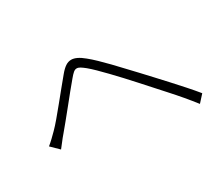

<svg xmlns="http://www.w3.org/2000/svg" viewBox="-96 -820 1148 993"><g transform="rotate(-30 478.0 -323.5)"><path d="M70 -258Q87 -272 100.5 -285Q114 -298 131 -315Q149 -333 173 -361.5Q197 -390 223.5 -422.5Q250 -455 276 -487Q302 -519 323 -544Q342 -567 358.5 -578Q375 -589 393 -589Q424 -589 466 -554Q486 -538 511 -514Q536 -490 562 -463Q588 -436 614.5 -407.5Q641 -379 665 -354Q689 -328 718 -297Q747 -266 777.5 -232.5Q808 -199 838 -165.5Q868 -132 894 -100L856 -58Q803 -126 742.5 -192.5Q682 -259 634 -313Q608 -342 581 -371Q554 -400 528.5 -426.5Q503 -453 480.5 -475Q458 -497 441 -511Q426 -523 415.5 -529.5Q405 -536 395 -536Q385 -536 375 -527.5Q365 -519 351 -502Q332 -480 307.5 -449.5Q283 -419 257.5 -387.5Q232 -356 208 -326.5Q184 -297 167 -277Q153 -261 139.5 -243Q126 -225 116 -213Z"/></g></svg>

Font: Kinto Sans Light
Style: Regular
Weight: 300
Designer: Authors: Ryoko NISHIZUKA  (kana & ideographs); Paul D. Hunt (Latin, Greek & Cyrillic); Wenlong ZHANG  (bopomofo); Sandol
Foundry: Adobe Systems Incorporated, ookami Inc.
Version: Version 0.001